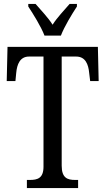

<svg xmlns="http://www.w3.org/2000/svg" viewBox="-20 -951 534 971"><path d="M205 -771H288C305 -816 344 -880 369 -918V-931H332C304 -898 270 -864 246 -826C222 -864 188 -898 160 -931H123V-918C148 -880 188 -816 205 -771ZM116 0H375V-41H360C322 -41 292 -50 292 -113V-665H365C412 -665 427 -626 431 -582L436 -541H479L475 -714H18L14 -541H58L62 -582C66 -626 81 -665 127 -665H200V-108C200 -49 169 -41 131 -41H116Z"/></svg>

Font: Noto Serif Ethiopic XCn
Style: Regular
Weight: 400
Width: 2
Designer: Monotype Design Team
Foundry: Monotype Imaging Inc.
Version: Version 2.102